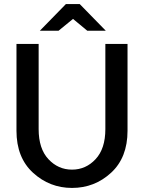

<svg xmlns="http://www.w3.org/2000/svg" viewBox="-20 -917 708 944"><path d="M61 -701H170V-282Q170 -186 218 -134.5Q266 -83 334 -83Q402 -83 450 -134.5Q498 -186 498 -282V-701H607V-274Q607 -142 526 -67.5Q445 7 334 7Q224 7 142.5 -67.5Q61 -142 61 -274ZM176 -766 304 -897H372L500 -766H409L339 -824L268 -766Z"/></svg>

Font: LT Superior Semi-bold
Style: Regular
Weight: 600
Designer: Daniel Lyons
Foundry: LyonsType
Version: Version 1.0